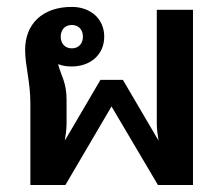

<svg xmlns="http://www.w3.org/2000/svg" viewBox="-20 -528 636 548"><path d="M427.5 -175.8C427.5 -159.2 430 -142.5 432.5 -126.7L330.8 -300H298.3H266.7L165 -126.7C167.5 -142.5 170 -159.2 170 -175.8V-243.3C170 -293.3 154.2 -311.7 145.8 -345C157.5 -340 170.8 -338.3 185 -338.3C237.5 -338.3 277.5 -371.7 277.5 -423.3C277.5 -475 237.5 -508.3 185 -508.3C100.8 -508.3 51.7 -459.2 51.7 -385.8C51.7 -340 66.7 -295 66.7 -233.3V0H166.7L298.3 -224.2L430.8 0H530.8V-500H427.5ZM185 -390C165 -390 153.3 -404.2 153.3 -423.3C153.3 -442.5 165 -456.7 185 -456.7C205 -456.7 216.7 -442.5 216.7 -423.3C216.7 -404.2 205 -390 185 -390Z"/></svg>

Font: Boon SemiBold
Style: Regular
Weight: 600
Designer: Sungsit Sawaiwan
Foundry: FontUni
Version: Version 2.0